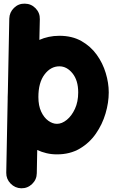

<svg xmlns="http://www.w3.org/2000/svg" viewBox="-20 -768 622 1050"><path d="M304.7 -572.3Q374 -572.3 424.8 -543.7Q475.6 -515.1 508.8 -469Q542 -422.9 558.3 -368.4Q574.7 -314 574.7 -262.7Q574.7 -206.5 557.1 -147.2Q539.6 -87.9 504.4 -37.1Q469.2 13.7 416 44.9Q362.8 76.2 291.5 76.2Q261.2 76.2 234.4 69.8Q207.5 63.5 183.6 52.2L181.2 179.7Q180.7 213.9 155.8 238Q130.9 262.2 96.2 261.7Q62 260.7 37.8 235.8Q13.7 210.9 14.2 176.8L22 -227.1Q22 -232.4 22 -237.3Q22 -250 22.9 -263.2L30.8 -666Q31.7 -700.7 56.6 -724.9Q81.5 -749 115.7 -748Q150.4 -747.6 174.6 -722.7Q198.7 -697.8 197.8 -663.1L195.3 -549.8Q219.2 -560.5 246.6 -566.4Q273.9 -572.3 304.7 -572.3ZM304.7 -405.3Q257.3 -405.3 223.6 -360.8Q189.9 -316.4 189.9 -237.3Q189.9 -189.9 205.3 -157.2Q220.7 -124.5 244.1 -107.7Q267.6 -90.8 291.5 -90.8Q318.4 -90.8 345.2 -112.5Q372.1 -134.3 389.9 -172.9Q407.7 -211.4 407.7 -262.7Q407.7 -328.1 376.7 -366.7Q345.7 -405.3 304.7 -405.3Z"/></svg>

Font: Mikhak-DS1-FD Black
Style: Regular
Weight: 900
Designer: Amin Abedi
Version: Version 3.2